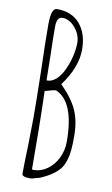

<svg xmlns="http://www.w3.org/2000/svg" viewBox="-86 -795 495 847"><g transform="rotate(10 161.0 -372.0)"><path d="M75 -8Q75 -50 78 -135L80 -261Q80 -331 77 -470Q73 -593 73 -678Q73 -750 99 -750Q166 -750 202.5 -707Q239 -664 239 -593Q239 -513 175 -427Q228 -374 249.5 -326Q271 -278 271 -211Q271 -170 268.5 -145.5Q266 -121 259 -100Q252 -78 239.5 -62Q227 -46 206 -32Q186 -18 154 -4Q142 -1 134 1Q121 6 114 6H112Q75 6 75 -8ZM186 -501Q199 -530 206 -561.5Q213 -593 213 -619Q213 -654 187.5 -685Q162 -716 130 -716Q104 -716 104 -673Q104 -606 106 -553L108 -433L111 -432Q133 -432 153 -451Q173 -470 186 -501ZM243 -181Q243 -360 157 -396Q149 -396 131 -391Q114 -385 108 -385Q113 -222 113 -34H116L119 -33Q153 -33 181.5 -53.5Q210 -74 226.5 -108Q243 -142 243 -181Z"/></g></svg>

Font: Amatic SC
Style: Regular
Weight: 400
Designer: Multiple Designers
Foundry: Vernon Adams
Version: Version 2.505